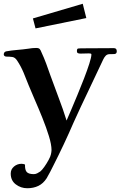

<svg xmlns="http://www.w3.org/2000/svg" viewBox="-20 -794 641 1021"><path d="M601 -521Q601 -507 587 -506.5Q573 -506 563 -506Q550 -506 542 -497.5Q534 -489 529 -478Q490 -394 450 -311Q410 -228 372 -144Q347 -86 319.5 -27.5Q292 31 263 88Q255 104 246.5 120.5Q238 137 228 154Q210 182 184 194.5Q158 207 125 207Q91 207 64 186.5Q37 166 37 129Q37 106 54.5 91.5Q72 77 94 77Q105 77 113 81Q112 109 122 120.5Q132 132 160 132Q169 132 178 127.5Q187 123 194 118Q203 111 215.5 93.5Q228 76 238.5 56.5Q249 37 251 26Q252 21 253 15Q254 9 254 4Q254 -25 240 -70.5Q226 -116 205.5 -167Q185 -218 165 -263.5Q145 -309 133 -339Q120 -373 105.5 -407.5Q91 -442 71 -472Q60 -489 45.5 -491Q31 -493 13 -493Q9 -493 4.5 -496Q0 -499 0 -504Q0 -518 13 -521Q41 -526 71.5 -528.5Q102 -531 130 -535Q141 -537 151.5 -538Q162 -539 172 -539Q186 -539 191 -533.5Q196 -528 200 -517Q214 -487 225.5 -456Q237 -425 248 -393Q269 -334 292 -274Q315 -214 334 -153Q342 -171 357.5 -207.5Q373 -244 391.5 -288.5Q410 -333 427 -377Q444 -421 455 -455.5Q466 -490 466 -504Q466 -509 460 -509.5Q454 -510 451 -510Q441 -510 430.5 -509.5Q420 -509 409 -509Q401 -509 395 -511Q389 -513 389 -523Q389 -535 395.5 -536Q402 -537 410 -537Q454 -537 498.5 -537.5Q543 -538 586 -538Q601 -538 601 -521ZM439 -698 169 -643 155 -696 420 -774Z"/></svg>

Font: Kaisei Opti
Style: Bold
Weight: 700
Designer: Font-Kai, 金井和夫
Foundry: KAZUO KANAI
Version: Version 5.003